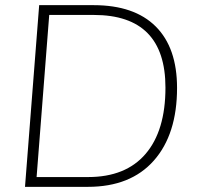

<svg xmlns="http://www.w3.org/2000/svg" viewBox="-20 -725 765 745"><path d="M77 0 132 -705H343Q501 -705 584 -622.5Q667 -540 667 -384Q667 -204 577 -102Q487 0 321 0ZM122 -38H322Q468 -38 545 -128Q622 -218 622 -385Q622 -667 344 -667H171Z"/></svg>

Font: Iunito ExtraLight
Style: Italic
Weight: 200
Italic angle: -4.541°
Designer: Vernon Adams
Foundry: Vernon Adams
Version: Version 2.001;November 30, 2019;FontCreator 12.0.0.2547 64-b